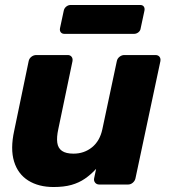

<svg xmlns="http://www.w3.org/2000/svg" viewBox="-20 -741 680 771"><path d="M195 10Q135 10 93.5 -16Q52 -42 36.5 -92.5Q21 -143 37 -216L95 -495Q97 -506 106 -513Q115 -520 126 -520H252Q262 -520 267.5 -513Q273 -506 271 -495L214 -222Q207 -190 210 -168Q213 -146 229 -135Q245 -124 275 -124Q318 -124 349.5 -149.5Q381 -175 391 -222L449 -495Q451 -506 460 -513Q469 -520 479 -520H604Q615 -520 620.5 -513Q626 -506 624 -495L524 -25Q522 -15 513.5 -7.5Q505 0 494 0H379Q368 0 362 -7.5Q356 -15 358 -25L366 -63Q345 -40 321 -23.5Q297 -7 267 1.5Q237 10 195 10ZM239 -605Q229 -605 224 -611.5Q219 -618 221 -628L236 -698Q238 -708 246 -714.5Q254 -721 264 -721H543Q553 -721 557.5 -714.5Q562 -708 560 -698L545 -628Q544 -618 536 -611.5Q528 -605 518 -605Z"/></svg>

Font: Rubik Light
Style: Bold Italic
Weight: 700
Italic angle: -12°
Version: Version 2.104